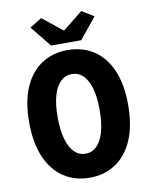

<svg xmlns="http://www.w3.org/2000/svg" viewBox="-94 -921 787 1001"><g transform="rotate(-10 300.0 -420.0)"><path d="M300 12Q222.4 12 163.2 -26.8Q104.1 -65.7 71 -141.4Q37.9 -217.2 37.9 -328.8Q37.9 -437.7 71 -512.5Q104.1 -587.3 163.2 -625.5Q222.4 -663.7 300 -663.7Q377.6 -663.7 436.8 -625.5Q495.9 -587.3 529 -512.5Q562.1 -437.7 562.1 -328.8Q562.1 -217.2 529 -141.4Q495.9 -65.7 436.8 -26.8Q377.6 12 300 12ZM300 -115.1Q334.1 -115.1 359 -139.3Q383.9 -163.5 397.5 -211Q411.2 -258.5 411.2 -328.8Q411.2 -396.7 397.5 -443.1Q383.9 -489.4 359 -513Q334.1 -536.6 300 -536.6Q265.9 -536.6 241 -513Q216.1 -489.4 202.5 -443.1Q188.8 -396.7 188.8 -328.8Q188.8 -258.5 202.5 -211Q216.1 -163.5 241 -139.3Q265.9 -115.1 300 -115.1ZM220.1 -701.8 130.4 -812.5 193.9 -851.5 298 -768H302L406.1 -851.5L469.6 -812.5L379.9 -701.8Z"/></g></svg>

Font: Source Code Pro ExtraLight
Style: Regular
Weight: 200
Monospace: yes
Designer: Paul D. Hunt, Teo Tuominen
Foundry: Adobe
Version: Version 1.026;hotconv 1.1.0;makeotfexe 2.6.0